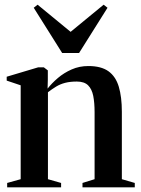

<svg xmlns="http://www.w3.org/2000/svg" viewBox="-20 -797 600 817"><path d="M68 -34.5V-434L8.5 -454V-470.5L142.5 -510.5H166.5L183.5 -497.5V-458.5L182.5 -420Q200.5 -443 226.2 -465Q252 -487 284.8 -501.5Q317.5 -516 356 -516Q410.5 -516 441.5 -493.8Q472.5 -471.5 485.5 -428Q498.5 -384.5 498.5 -321.5V-34.5L553.5 -18.5V0H331V-18.5L382.5 -34.5V-319.5Q382.5 -359.5 376.8 -388.8Q371 -418 354.8 -434Q338.5 -450 307 -450Q278.5 -450 257.2 -444.5Q236 -439 218.8 -428.5Q201.5 -418 184 -404.5V-34.5L240 -18.5V0H10.5V-18.5ZM244.5 -571.5 123.5 -764 140 -777 280.5 -661.5 421 -777 437.5 -764 316.5 -571.5Z"/></svg>

Font: Merriweather 144pt SemiBold
Style: Regular
Weight: 600
Version: Version 2.100